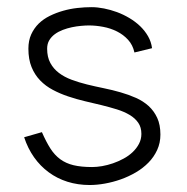

<svg xmlns="http://www.w3.org/2000/svg" viewBox="-20 -518 532 547"><path d="M413.2 -380.7Q410.8 -399 401.8 -414.7Q392.8 -430.4 379.2 -443.5Q365.6 -456.5 348.6 -466.6Q331.6 -476.7 313.3 -483.5Q295 -490.2 276.3 -493.9Q257.6 -497.6 240.5 -497.6Q221.6 -497.6 200.7 -495.3Q179.8 -493 159.9 -487.3Q140 -481.7 121.9 -472.8Q103.9 -464 90.4 -450.9Q77 -437.7 68.9 -420Q60.9 -402.3 60.9 -379.3Q60.9 -349 69.9 -327Q78.8 -305 94.4 -288.9Q110 -272.8 130.5 -262Q150.9 -251.1 174.3 -243.3Q197.6 -235.4 221.9 -229.7Q246.2 -224.1 269.5 -218.4Q292.8 -212.6 313.3 -206.3Q333.7 -199.9 349.3 -190.6Q364.9 -181.3 373.9 -168.2Q382.8 -155.2 382.8 -136.6Q382.8 -121.2 375.9 -108.2Q369.1 -95.2 357.9 -84.6Q346.7 -73.9 331.9 -66Q317.2 -58 301.7 -52.7Q286.2 -47.4 270.8 -44.7Q255.3 -42.1 242.4 -42.1Q211.4 -42.1 189.6 -47.3Q167.8 -52.5 151.6 -64.4Q135.4 -76.4 123.4 -95.2Q111.4 -114.1 99.4 -141.5L48.8 -127Q59.2 -95.2 77 -70Q94.8 -44.8 118.8 -27.2Q142.7 -9.5 172.2 -0.2Q201.8 9.1 235.5 9.1Q256 9.1 278.9 5Q301.8 0.9 324.2 -7Q346.7 -15 367.2 -27Q387.6 -39 403.1 -54.9Q418.6 -70.7 427.8 -90.8Q437 -110.8 437 -134.6Q437 -162.5 427.9 -182.2Q418.8 -201.9 403.4 -216Q387.9 -230 367.2 -239.2Q346.5 -248.4 323.3 -255Q300.2 -261.7 275.6 -266.7Q251.1 -271.7 227.9 -277.4Q204.8 -283.1 184.1 -290.8Q163.3 -298.5 147.9 -310.2Q132.4 -321.9 123.4 -338.6Q114.3 -355.3 114.3 -379.3Q114.3 -393.1 120.3 -403.2Q126.3 -413.3 136.3 -420.7Q146.3 -428 158.9 -432.8Q171.5 -437.6 184.8 -440.4Q198.1 -443.2 210.9 -444.3Q223.6 -445.5 233.3 -445.5Q253.1 -445.5 274 -441.5Q295 -437.6 313.3 -428.4Q331.5 -419.3 344.9 -404.6Q358.3 -390 363 -368.5Z"/></svg>

Font: SaysetthaMai Thin
Style: Regular
Weight: 100
Designer: John M. Durdin
Foundry: Lao Script for Windows
Version: Version 1.101